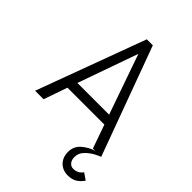

<svg xmlns="http://www.w3.org/2000/svg" viewBox="-257 -809 1148 1148"><g transform="rotate(45 316.5 -235.0)"><path d="M37.1 0 292 -689.9H342.8L596.2 0H525.9L473.1 -149.9H161.1L108.9 0ZM183.1 -211.9H451.2L317.9 -592.8ZM434.6 120.1Q434.6 71.8 469 42.2Q503.4 12.7 544.4 0H596.2Q592.3 0 563 14.9Q533.7 29.8 508.5 54.9Q483.4 80.1 483.4 113.8Q483.4 138.7 496.1 153.8Q508.8 168.9 527.3 168.9Q547.9 168.9 562.7 161.1Q577.6 153.3 589.4 137.2L631.3 166Q613.3 192.4 590.1 206.3Q566.9 220.2 532.2 220.2Q504.4 220.2 482.2 207.8Q460 195.3 447.3 172.6Q434.6 149.9 434.6 120.1Z"/></g></svg>

Font: Acari Sans Light
Style: Regular
Weight: 300
Designer: Alfredo Marco Pradil and Stefan Peev
Foundry: Hanken Design Co.
Version: Version 1.045;January 11, 2019;FontCreator 11.5.0.2425 64-bi